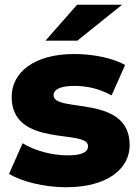

<svg xmlns="http://www.w3.org/2000/svg" viewBox="-20 -778 586 807"><path d="M258 9C432 9 525 -69 525 -168C525 -384 205 -301 205 -378C205 -399 228 -417 293 -417C341 -417 395 -407 449 -377L506 -505C452 -535 368 -551 292 -551C123 -551 29 -473 29 -371C29 -154 350 -238 350 -164C350 -140 328 -125 264 -125C198 -125 125 -145 75 -176L18 -47C71 -15 165 9 258 9ZM305 -607 493 -758H304L171 -607Z"/></svg>

Font: Montserrat-Alt1 ExtBd
Style: Regular
Weight: 800
Designer: Differentunic
Foundry: Differentunic
Version: Version 7.222